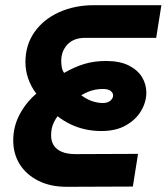

<svg xmlns="http://www.w3.org/2000/svg" viewBox="-20 -720 642 740"><path d="M237 0Q174 0 127.5 -23.5Q81 -47 56 -87Q31 -127 31 -179Q31 -232 55.5 -278.5Q80 -325 120 -359Q100 -385 89 -416.5Q78 -448 78 -480Q78 -547 113 -596.5Q148 -646 208 -673Q268 -700 342 -700H602L582 -574H307Q264 -574 240 -548.5Q216 -523 216 -485Q216 -474 218 -461.5Q220 -449 227 -439Q267 -462 305 -473.5Q343 -485 389 -485Q442 -485 476.5 -467.5Q511 -450 527.5 -422.5Q544 -395 544 -363Q544 -327 524 -293Q504 -259 465.5 -237Q427 -215 371 -215Q339 -215 309 -221.5Q279 -228 252 -241Q225 -254 202 -272Q190 -256 183.5 -238.5Q177 -221 177 -198Q177 -176 187 -160Q197 -144 218 -135Q239 -126 272 -126L512 -127L492 -1ZM376 -323Q396 -323 406 -332.5Q416 -342 416 -352Q416 -362 406.5 -369.5Q397 -377 377 -377Q356 -377 337 -372Q318 -367 293 -353Q316 -336 337 -329.5Q358 -323 376 -323Z"/></svg>

Font: MuseoModerno SemiBold
Style: Italic
Weight: 600
Italic angle: -9°
Designer: Pablo Cosgaya, Héctor Gatti, Marcela Romero, and the Authors of The MuseoModerno Project.
Foundry: Omnibus-Type Team
Version: Version 1.003